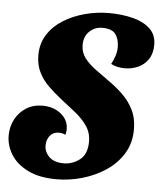

<svg xmlns="http://www.w3.org/2000/svg" viewBox="-51 -725 667 791"><g transform="rotate(5 282.5 -329.5)"><path d="M212 21Q140 21 93 -2.5Q46 -26 23 -63Q0 -100 0 -142Q0 -178 16 -208.5Q32 -239 61 -257.5Q90 -276 129 -276Q174 -276 205 -251Q236 -226 236 -188Q236 -179 233 -165Q218 -171 205 -171Q182 -171 168.5 -154.5Q155 -138 155 -114Q155 -87 175.5 -67Q196 -47 236 -47Q272 -47 302 -70Q332 -93 332 -145Q332 -182 312.5 -210Q293 -238 263.5 -261.5Q234 -285 203 -309Q175 -331 149.5 -355.5Q124 -380 108.5 -411Q93 -442 93 -482Q93 -530 116.5 -567Q140 -604 180 -629Q220 -654 269 -667Q318 -680 368 -680Q422 -680 467 -668.5Q512 -657 538.5 -632Q565 -607 565 -566Q565 -530 549 -506Q533 -482 507 -470.5Q481 -459 452 -459Q419 -459 395 -472Q404 -488 410 -506.5Q416 -525 416 -543Q416 -576 401 -596.5Q386 -617 346 -617Q315 -617 293 -596Q271 -575 271 -540Q271 -509 288.5 -486Q306 -463 334 -442.5Q362 -422 393 -400Q423 -379 450 -353Q477 -327 494.5 -292.5Q512 -258 512 -211Q512 -154 485 -110.5Q458 -67 414 -38Q370 -9 317.5 6Q265 21 212 21Z"/></g></svg>

Font: Sansita Swashed
Style: Bold
Weight: 700
Designer: Pablo Cosgaya
Foundry: Omnibus-Type
Version: Version 1.003; ttfautohint (v1.8.3)